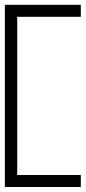

<svg xmlns="http://www.w3.org/2000/svg" viewBox="-20 -725 352 790"><path d="M0 -705.1H312.5V-655.8H50.8V-4.9H312.5V44.4H0Z"/></svg>

Font: ERD_A
Style: Medium
Weight: 500
Version: Version 001.000